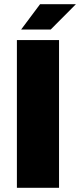

<svg xmlns="http://www.w3.org/2000/svg" viewBox="-20 -890 380 910"><path d="M60.1 -700.2H259.8V0H60.1ZM80.1 -750 169.9 -870.1H339.8L220.2 -750Z"/></svg>

Font: Fivo Sans Heavy
Style: Regular
Weight: 900
Designer: Alexander Slobzheninov
Foundry: Alexander Slobzheninov
Version: 1.0